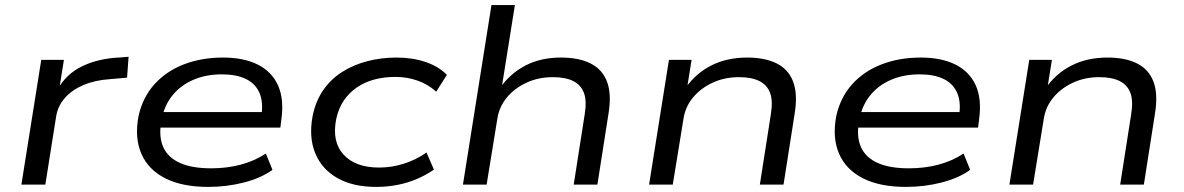

<svg xmlns="http://www.w3.org/2000/svg" viewBox="-20 -725 4651 754"><path d="M64 0 142 -490H231L212 -371H204Q240 -435 303 -465Q366 -495 446 -499L485 -502L479 -420L410 -414Q352 -410 307.5 -391Q263 -372 235.5 -341Q208 -310 201 -271L158 0Z M798 9Q695 9 628.5 -25Q562 -59 535 -121.5Q508 -184 524 -269Q540 -342 586 -393.5Q632 -445 701.5 -472Q771 -499 856 -499Q937 -499 992 -471.5Q1047 -444 1071.5 -390.5Q1096 -337 1085 -256L1081 -224H587L596 -285H1031L1006 -267Q1015 -323 999 -360Q983 -397 945.5 -415Q908 -433 851 -433Q789 -433 739 -411.5Q689 -390 656.5 -349.5Q624 -309 614 -251L613 -246Q603 -187 621.5 -146.5Q640 -106 687 -85Q734 -64 809 -64Q870 -64 924 -78Q978 -92 1024 -122L1050 -58Q1006 -26 938.5 -8.5Q871 9 798 9Z M1457 9Q1366 9 1304.5 -26Q1243 -61 1217.5 -124.5Q1192 -188 1208 -271Q1220 -329 1250 -372Q1280 -415 1324.5 -443Q1369 -471 1423.5 -485Q1478 -499 1537 -499Q1600 -499 1651.5 -481.5Q1703 -464 1735 -431L1693 -365Q1661 -394 1619.5 -408.5Q1578 -423 1533 -423Q1489 -423 1451 -413Q1413 -403 1382 -382Q1351 -361 1330 -330Q1309 -299 1300 -256Q1283 -168 1329.5 -117.5Q1376 -67 1469 -67Q1518 -67 1565.5 -82Q1613 -97 1655 -126L1684 -59Q1654 -38 1618 -22.5Q1582 -7 1541.5 1Q1501 9 1457 9Z M1798 0 1910 -705H2002L1950 -379H1943Q1984 -437 2044 -468Q2104 -499 2183 -499Q2253 -499 2299 -476Q2345 -453 2363.5 -405Q2382 -357 2370 -281L2326 0H2233L2276 -275Q2285 -329 2273 -360.5Q2261 -392 2230.5 -407Q2200 -422 2151 -422Q2094 -422 2047 -400Q2000 -378 1970 -341.5Q1940 -305 1933 -258L1891 0Z M2529 0 2607 -490H2696L2678 -378H2671Q2712 -437 2773.5 -468Q2835 -499 2914 -499Q2984 -499 3030 -476Q3076 -453 3094.5 -405Q3113 -357 3101 -281L3057 0H2964L3007 -275Q3016 -329 3004 -360.5Q2992 -392 2961.5 -407Q2931 -422 2882 -422Q2825 -422 2778 -400Q2731 -378 2701 -341.5Q2671 -305 2664 -258L2622 0Z M3538 9Q3435 9 3368.5 -25Q3302 -59 3275 -121.5Q3248 -184 3264 -269Q3280 -342 3326 -393.5Q3372 -445 3441.5 -472Q3511 -499 3596 -499Q3677 -499 3732 -471.5Q3787 -444 3811.5 -390.5Q3836 -337 3825 -256L3821 -224H3327L3336 -285H3771L3746 -267Q3755 -323 3739 -360Q3723 -397 3685.5 -415Q3648 -433 3591 -433Q3529 -433 3479 -411.5Q3429 -390 3396.5 -349.5Q3364 -309 3354 -251L3353 -246Q3343 -187 3361.5 -146.5Q3380 -106 3427 -85Q3474 -64 3549 -64Q3610 -64 3664 -78Q3718 -92 3764 -122L3790 -58Q3746 -26 3678.5 -8.5Q3611 9 3538 9Z M3944 0 4022 -490H4111L4093 -378H4086Q4127 -437 4188.5 -468Q4250 -499 4329 -499Q4399 -499 4445 -476Q4491 -453 4509.5 -405Q4528 -357 4516 -281L4472 0H4379L4422 -275Q4431 -329 4419 -360.5Q4407 -392 4376.5 -407Q4346 -422 4297 -422Q4240 -422 4193 -400Q4146 -378 4116 -341.5Q4086 -305 4079 -258L4037 0Z"/></svg>

Font: Nunito Sans 10pt Expanded
Style: Italic
Weight: 400
Width: 7
Italic angle: -9°
Designer: Vernon Adams
Foundry: Vernon Adams
Version: Version 3.101;gftools[0.9.27]